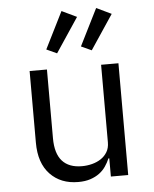

<svg xmlns="http://www.w3.org/2000/svg" viewBox="-55 -824 710 883"><g transform="rotate(-5 300.0 -383.0)"><path d="M225 -586 177 -608 262 -778 331 -745ZM385 -586 337 -608 422 -778 491 -745ZM422 -84H418Q410 -65 398 -47.5Q386 -30 368.5 -17Q351 -4 327 4Q303 12 271 12Q190 12 141 -39.5Q92 -91 92 -185V-516H172V-199Q172 -128 203 -93.5Q234 -59 294 -59Q318 -59 341 -65Q364 -71 382 -83Q400 -95 411 -113.5Q422 -132 422 -158V-516H502V0H422Z"/></g></svg>

Font: PlemolJP35 Console
Style: Regular
Weight: 400
Version: v2.0.3; ttfautohint (v1.8.4.7-5d5b-dirty) -l 6 -r 45 -G 200 